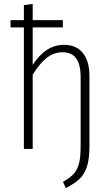

<svg xmlns="http://www.w3.org/2000/svg" viewBox="-20 -761 569 981"><path d="M437 -372V-14Q437 52 424 91Q411 130 386 153.5Q361 177 316 200L302 168Q337 148 355.5 128.5Q374 109 383 76.5Q392 44 392 -13V-366Q392 -432 369 -463Q346 -494 300 -494Q254 -494 217 -464Q180 -434 147 -379V0H102V-621H34V-658H102V-735L147 -741V-658H301V-621H147V-429Q213 -532 307 -532Q370 -532 403.5 -490Q437 -448 437 -372Z"/></svg>

Font: Fira Sans Condensed ExtraLight
Style: Regular
Weight: 275
Width: 3
Designer: Carrois Corporate & Edenspiekermann AG
Foundry: Carrois Corporate GbR & Edenspiekermann AG
Version: Version 4.203